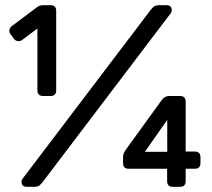

<svg xmlns="http://www.w3.org/2000/svg" viewBox="-20 -720 816 740"><path d="M146.2 -350Q124.2 -350 124.2 -372V-610.1L64.7 -565.5Q57.7 -560.5 48.7 -561.5Q39.7 -562.5 33.7 -570.5L20.8 -588Q14.8 -596 16.3 -604.5Q17.8 -613 24.8 -619L123.7 -693Q133.7 -700 146.7 -700H174.6Q196.6 -700 196.6 -678V-372Q196.6 -350 174.6 -350ZM83.6 0Q62.9 0 62.9 -20Q62.9 -26 66.9 -31L560.1 -681Q567.1 -690 573.7 -695Q580.4 -700 593.6 -700H621.3Q642.1 -700 642.1 -680Q642.1 -674 638.1 -669L144.9 -19Q137.9 -10 131.6 -5Q125.3 0 111.3 0ZM646.1 0Q624.1 0 624.1 -22V-69.6H476.3Q454.3 -69.6 454.3 -91.6V-114.9Q454.3 -116.9 455.8 -124.9Q457.3 -132.9 466.3 -144.9L601.6 -332Q609.6 -343 617.1 -346.5Q624.6 -350 631.6 -350H673.6Q695.6 -350 695.6 -328V-135.9H730.6Q752.6 -135.9 752.6 -113.9V-91.6Q752.6 -69.6 730.6 -69.6H695.6V-22Q695.6 0 673.6 0ZM538.5 -134.9H624.6V-258.1Z"/></svg>

Font: Rubik Light
Style: Regular
Weight: 300
Designer: Hubert and Fischer
Foundry: Hubert and Fischer
Version: Version 2.300;gftools[0.9.30]